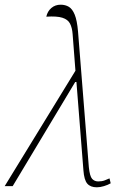

<svg xmlns="http://www.w3.org/2000/svg" viewBox="-54 -791 532 817"><path d="M-34 1 267 -490 255 -646Q253 -673 244 -690.5Q235 -708 211.5 -715.5Q188 -723 143 -720Q148 -743 164.5 -757Q181 -771 204 -771Q224 -771 239 -762Q254 -753 264 -728.5Q274 -704 278 -657L324 -80Q328 -41 338 -30Q348 -19 364 -19Q380 -19 391.5 -23.5Q403 -28 412 -32L417 -11Q405 -4 388.5 1Q372 6 358 6Q331 6 317.5 -9.5Q304 -25 301 -66L271 -445V-442H266L0 1Z"/></svg>

Font: Noto Serif ExtraCondensed Thin
Style: Italic
Weight: 100
Width: 2
Italic angle: -12°
Designer: Monotype Design Team
Foundry: Monotype Imaging Inc.
Version: Version 2.013